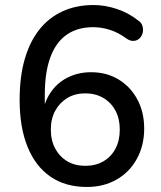

<svg xmlns="http://www.w3.org/2000/svg" viewBox="-20 -734 640 763"><path d="M325 9Q240 9 180.5 -32Q121 -73 89.5 -150.5Q58 -228 58 -337Q58 -428 78 -498Q98 -568 136 -616Q174 -664 228.5 -689Q283 -714 352 -714Q397 -714 444 -698.5Q491 -683 530 -652Q543 -643 546.5 -629.5Q550 -616 547 -603.5Q544 -591 535 -582Q526 -573 512.5 -571.5Q499 -570 484 -580Q450 -605 416.5 -615.5Q383 -626 350 -626Q288 -626 245 -596Q202 -566 180 -506Q158 -446 158 -357V-272H147Q154 -326 180.5 -365.5Q207 -405 249 -426Q291 -447 342 -447Q404 -447 451.5 -418Q499 -389 526 -338.5Q553 -288 553 -223Q553 -156 524 -103Q495 -50 443.5 -20.5Q392 9 325 9ZM319 -75Q360 -75 391 -93Q422 -111 439 -143.5Q456 -176 456 -219Q456 -262 439 -294Q422 -326 391 -344.5Q360 -363 319 -363Q278 -363 247.5 -344.5Q217 -326 199.5 -294Q182 -262 182 -219Q182 -176 199.5 -143.5Q217 -111 247.5 -93Q278 -75 319 -75Z"/></svg>

Font: Nunito ExtraLight SemiBold
Style: Regular
Weight: 600
Version: Version 3.602